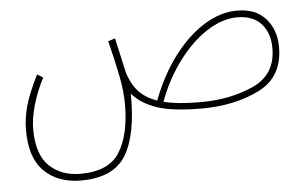

<svg xmlns="http://www.w3.org/2000/svg" viewBox="-44 -390 1101 687"><g transform="rotate(-5 506.5 -46.5)"><path d="M968 -182Q968 -74 879.5 -30.5Q791 13 674 13Q569 13 513 -6Q457 -25 425 -62Q427 85 382.5 158.5Q338 232 221 232Q139 232 89.5 184Q40 136 40 35Q40 -6 52 -50Q64 -94 97 -160L118 -147Q93 -99 79.5 -51.5Q66 -4 66 34Q66 125 109 166.5Q152 208 221 208Q323 208 362 145.5Q401 83 401 -26Q401 -72 390.5 -126Q380 -180 361 -256L386 -264L402 -193Q404 -185 409 -160.5Q414 -136 420 -122Q433 -88 455.5 -65.5Q478 -43 517 -29Q552 -121 603 -187.5Q654 -254 712.5 -289.5Q771 -325 829 -325Q896 -325 932 -284.5Q968 -244 968 -182ZM944 -180Q944 -235 914 -268Q884 -301 828 -301Q775 -301 720 -266Q665 -231 617 -167.5Q569 -104 539 -23Q588 -10 671 -10Q778 -10 861 -47.5Q944 -85 944 -180Z"/></g></svg>

Font: Noto Sans Arabic CondThin
Style: Regular
Weight: 250
Width: 3
Designer: Nadine Chahine
Foundry: Monotype Imaging Inc.
Version: Version 1.001